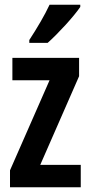

<svg xmlns="http://www.w3.org/2000/svg" viewBox="-20 -786 379 806"><path d="M317 -757V-766H188C167 -721 138 -672 103 -618V-606H180C225 -646 291 -718 317 -757ZM319 0V-94H149L312 -466V-543H32V-449H188L22 -71V0Z"/></svg>

Font: Noto Sans Lao Looped ExtraCondensed SemiBold
Style: Regular
Weight: 600
Width: 2
Designer: Mark Frömberg, Ben Mitchell
Foundry: The Fontpad Ltd
Version: Version 1.002